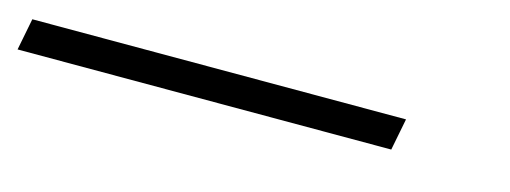

<svg xmlns="http://www.w3.org/2000/svg" viewBox="-93 25 712 268"><g transform="rotate(15 263.0 159.0)"><path d="M-74 182 -65 136H475L466 182Z"/></g></svg>

Font: Victor Mono Thin Thin
Style: Italic
Weight: 250
Italic angle: -12°
Monospace: yes
Version: Version 1.561;gftools[0.9.30]